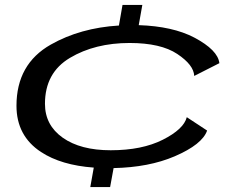

<svg xmlns="http://www.w3.org/2000/svg" viewBox="-20 -725 970 775"><path d="M344.5 30 358.5 -48.5Q227 -58 145.5 -111.5Q46.5 -176.5 46.5 -298Q46.5 -466.5 185 -545Q304 -612.5 460 -622L474.5 -705H554.5L540 -623.5Q677 -619 764 -573.5Q859.5 -523 865.5 -470L764 -418.5Q762 -463 695.5 -507.2Q629 -551.5 503 -551.5Q363.5 -551.5 262.5 -491.5Q161.5 -431.5 161.5 -306Q161.5 -220 233.2 -169.2Q305 -118.5 427 -118.5Q553 -118.5 637.2 -161Q721.5 -203.5 734 -252L816 -198Q796.5 -142 685 -94Q581 -49.5 438.5 -46.5L424.5 30Z"/></svg>

Font: Anybody UltraExpanded Regular
Style: Italic
Weight: 400
Width: 9
Italic angle: -10°
Designer: Tyler Finck
Foundry: Etcetera Type Company
Version: Version 1.010; ttfautohint (v1.8.3) -l 8 -r 50 -G 200 -x 14 